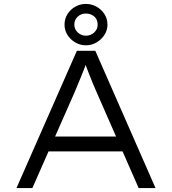

<svg xmlns="http://www.w3.org/2000/svg" viewBox="-20 -959 877 979"><path d="M64 0 372 -700H466L773 0H687L473 -488Q462 -512 453.5 -533.5Q445 -555 437 -574.5Q429 -594 421.5 -614.5Q414 -635 406 -658H428Q418 -631 410 -610Q402 -589 394 -569.5Q386 -550 377.5 -529.5Q369 -509 358 -483L145 0ZM193 -187 223 -263H609L631 -187ZM418 -728Q389 -728 364 -742.5Q339 -757 324 -781Q309 -805 309 -833Q309 -863 324 -887Q339 -911 364 -925Q389 -939 418 -939Q447 -939 472 -925Q497 -911 512.5 -887Q528 -863 528 -833Q528 -805 512.5 -781Q497 -757 472 -742.5Q447 -728 418 -728ZM418 -777Q443 -777 460.5 -793.5Q478 -810 478 -833Q478 -860 460.5 -875Q443 -890 418 -890Q393 -890 376 -874Q359 -858 359 -833Q359 -810 376.5 -793.5Q394 -777 418 -777Z"/></svg>

Font: Lexend Giga Light
Style: Regular
Weight: 300
Version: Version 1.007